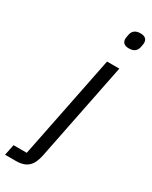

<svg xmlns="http://www.w3.org/2000/svg" viewBox="-326 -792 829 1044"><g transform="rotate(30 88.5 -270.0)"><path d="M206 -637C239 -637 255 -652 260 -677C264 -696 264 -701 264 -705C264 -724 253 -740 222 -740C189 -740 173 -725 168 -700C164 -681 164 -676 164 -672C164 -653 175 -637 206 -637ZM10 132H-73L-87 200H-20C50 200 80 168 94 98L217 -516H140Z"/></g></svg>

Font: Braiins Sans
Style: Italic
Weight: 400
Italic angle: -11.31°
Designer: Mike Abbink, Paul van der Laan, Pieter van Rosmalen, Jiri Chlebus, Lubos Buracinsky
Foundry: Bold Monday, Sudetype
Version: Version 1.000;hotconv 1.0.109;makeotfexe 2.5.65596